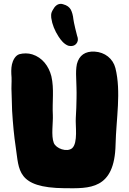

<svg xmlns="http://www.w3.org/2000/svg" viewBox="-20 -993 683 1013"><path d="M255.9 -935.5C251 -926.8 249 -917 250 -907.2C250 -903.3 250 -899.4 251 -895.5C254.9 -866.2 268.6 -831.1 289.1 -799.8C301.8 -780.3 317.4 -760.7 339.8 -752C344.7 -751 349.6 -750 354.5 -750C359.4 -750 363.3 -751 367.2 -752C376 -754.9 382.8 -760.7 387.7 -770.5C392.6 -781.2 391.6 -792 386.7 -804.7C385.7 -806.6 368.2 -877.9 367.2 -891.6C365.2 -912.1 360.4 -928.7 353.5 -942.4C345.7 -955.1 335 -964.8 312.5 -970.7C308.6 -971.7 304.7 -972.7 301.8 -972.7C283.2 -972.7 269.5 -961.9 256.8 -937.5C256.8 -937.5 255.9 -936.5 255.9 -935.5ZM479.5 -720.7C429.7 -723.6 397.5 -701.2 385.7 -655.3C380.9 -631.8 380.9 -608.4 381.8 -585C382.8 -548.8 384.8 -512.7 383.8 -475.6C383.8 -440.4 381.8 -406.2 379.9 -371.1C377 -332 392.6 -239.3 360.4 -210.9C333 -188.5 275.4 -209 263.7 -239.3C249 -276.4 260.7 -347.7 258.8 -385.7C254.9 -455.1 266.6 -523.4 251 -590.8C237.3 -644.5 203.1 -689.5 150.4 -706.1C129.9 -712.9 102.5 -712.9 82 -707C60.5 -700.2 47.9 -674.8 43 -653.3C38.1 -630.9 39.1 -607.4 41 -584C42 -557.6 39.1 -531.2 41 -504.9C43 -472.7 42 -440.4 43.9 -408.2C47.9 -342.8 53.7 -277.3 63.5 -212.9C81.1 -98.6 66.4 -2 321.3 0C450.2 1 585 9.8 589.8 -231.4C592.8 -365.2 620.1 -508.8 588.9 -633.8C576.2 -683.6 533.2 -717.8 479.5 -720.7Z"/></svg>

Font: Day Care
Style: Regular
Weight: 400
Designer: Noponies
Version: Version 1.000;PS 001.000;hotconv 1.0.88;makeotf.lib2.5.64775